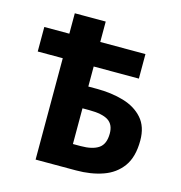

<svg xmlns="http://www.w3.org/2000/svg" viewBox="-104 -790 832 884"><g transform="rotate(15 312.0 -348.5)"><path d="M144.4 0V-697.4H291.8V-387.7H332.2Q402.8 -387.7 460.5 -370.6Q518.3 -353.5 552.8 -314.3Q587.3 -275.2 587.3 -209.4Q587.3 -130.8 554.1 -85.1Q520.8 -39.5 464.3 -19.8Q407.8 0 336.9 0ZM291.8 -113.7H328.2Q385.3 -113.7 414.3 -133.8Q443.3 -153.9 443.3 -204.1Q443.3 -247.2 414.7 -265.5Q386.2 -283.9 323.5 -283.9H291.8ZM25.1 -483.2V-600.1H507.2V-483.2Z"/></g></svg>

Font: Source Sans 3
Style: Regular
Weight: 200
Designer: Paul D. Hunt
Foundry: Adobe
Version: Version 3.046;hotconv 1.0.118;makeotfexe 2.5.65603